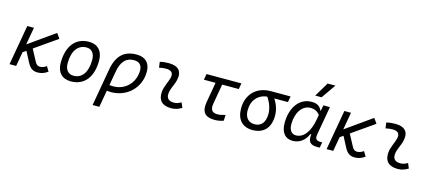

<svg xmlns="http://www.w3.org/2000/svg" viewBox="-67 -1484 5406 2399"><g transform="rotate(15 2636.5 -285.0)"><path d="M37.1 0H123L155.8 -186L198.2 -215.3L268.6 -81.1C303.7 -14.2 342.3 9.8 400.4 9.8C448.7 9.8 486.3 -2.9 532.7 -34.7L495.6 -97.2C463.4 -75.7 439.9 -66.9 411.6 -66.9C383.3 -66.9 363.8 -80.1 345.2 -116.2L266.6 -263.7L557.1 -466.8L511.7 -531.2L174.3 -292L214.4 -517.6H128.4Z M831.1 9.8C1004.4 9.8 1106.9 -117.2 1106.9 -331.5C1106.9 -455.1 1039.6 -527.3 925.8 -527.3C752.9 -527.3 650.4 -398.4 650.4 -181.2C650.4 -61 717.8 9.8 831.1 9.8ZM846.2 -66.9C776.9 -66.9 735.4 -116.2 735.4 -200.2C735.4 -357.4 802.2 -450.7 914.6 -450.7C982.4 -450.7 1021.5 -400.9 1021.5 -317.4C1021.5 -159.7 956.1 -66.9 846.2 -66.9Z M1544.4 -527.3C1379.4 -527.3 1288.6 -441.4 1255.9 -253.9L1171.9 224.6H1258.8L1297.4 6.3C1315.4 8.3 1333 9.8 1351.6 9.8C1561 9.8 1718.8 -145.5 1718.8 -351.6C1718.8 -463.9 1655.3 -527.3 1544.4 -527.3ZM1310.5 -70.3 1342.3 -250.5C1366.2 -387.7 1425.3 -450.7 1529.8 -450.7C1595.7 -450.7 1633.3 -412.6 1633.3 -346.7C1633.3 -187.5 1516.6 -67.4 1362.3 -67.4C1343.3 -67.4 1325.7 -68.4 1310.5 -70.3Z M2237.3 -95.7C2200.7 -74.7 2178.2 -66.9 2143.1 -66.9C2078.1 -66.9 2045.9 -98.1 2049.8 -157.7C2054.2 -225.6 2092.8 -275.4 2109.4 -345.2C2138.7 -464.4 2084.5 -527.3 1958 -527.3C1919.4 -527.3 1880.9 -524.4 1842.8 -513.7L1853 -440.4C1882.8 -448.2 1912.6 -451.7 1942.4 -451.7C2012.7 -451.7 2042 -418.5 2025.9 -355C2010.7 -293.9 1969.2 -226.1 1964.8 -153.3C1958 -46.4 2015.1 9.8 2130.4 9.8C2185.5 9.8 2226.1 -8.3 2264.6 -31.2Z M2689 9.8C2731 9.8 2768.6 3.4 2805.7 -10.3L2809.1 -85.4C2766.1 -73.2 2732.9 -66.9 2707 -66.9C2637.7 -66.9 2610.8 -105 2625 -184.1L2669.9 -440.9H2884.8L2897.9 -517.6H2446.8L2433.6 -440.9H2584.5L2539.1 -181.2C2516.1 -51.8 2564.5 9.8 2689 9.8Z M3181.2 9.8C3326.2 9.8 3408.7 -80.1 3408.7 -236.8C3408.7 -305.7 3387.7 -376.5 3343.3 -442.4H3520L3533.7 -519H3277.8C3095.2 -519 2974.6 -398.4 2974.6 -215.8C2974.6 -72.3 3049.8 9.8 3181.2 9.8ZM3252.9 -441.4C3301.8 -371.6 3323.2 -298.3 3323.2 -236.8C3323.2 -128.9 3274.4 -66.9 3188.5 -66.9C3106.9 -66.9 3060.1 -120.6 3060.1 -213.9C3060.1 -342.8 3135.7 -430.2 3252.9 -441.4Z M3944.8 -444.3H3939.5C3918.5 -492.2 3884.3 -522.5 3808.1 -522.5C3651.4 -522.5 3547.4 -385.3 3547.4 -179.2C3547.4 -59.1 3602.5 10.3 3699.7 10.3C3787.1 10.3 3856.4 -39.6 3894.5 -128.4H3906.2C3894 -32.7 3926.3 4.9 4020 4.9H4050.8L4063.5 -66.9H4041.5C3984.9 -66.9 3968.3 -91.3 3978 -147L4043 -517.6H3958ZM3813 -445.8C3875 -445.8 3911.6 -417.5 3934.6 -386.2L3923.8 -325.7C3894 -157.7 3819.3 -66.4 3723.1 -66.4C3666 -66.4 3632.3 -110.4 3632.3 -188C3632.3 -335 3705.1 -445.8 3813 -445.8ZM3828.6 -609.4H3910.6L4040 -794.9H3939Z M4138.7 0H4224.6L4257.3 -186L4299.8 -215.3L4370.1 -81.1C4405.3 -14.2 4443.8 9.8 4502 9.8C4550.3 9.8 4587.9 -2.9 4634.3 -34.7L4597.2 -97.2C4564.9 -75.7 4541.5 -66.9 4513.2 -66.9C4484.9 -66.9 4465.3 -80.1 4446.8 -116.2L4368.2 -263.7L4658.7 -466.8L4613.3 -531.2L4275.9 -292L4315.9 -517.6H4230Z M5167 -95.7C5130.4 -74.7 5107.9 -66.9 5072.8 -66.9C5007.8 -66.9 4975.6 -98.1 4979.5 -157.7C4983.9 -225.6 5022.5 -275.4 5039.1 -345.2C5068.4 -464.4 5014.2 -527.3 4887.7 -527.3C4849.1 -527.3 4810.5 -524.4 4772.5 -513.7L4782.7 -440.4C4812.5 -448.2 4842.3 -451.7 4872.1 -451.7C4942.4 -451.7 4971.7 -418.5 4955.6 -355C4940.4 -293.9 4898.9 -226.1 4894.5 -153.3C4887.7 -46.4 4944.8 9.8 5060.1 9.8C5115.2 9.8 5155.8 -8.3 5194.3 -31.2Z"/></g></svg>

Font: Cascadia Code PL SemiLight
Style: Italic
Weight: 350
Italic angle: -10°
Monospace: yes
Designer: Aaron Bell
Foundry: Saja Typeworks
Version: Version 2404.023